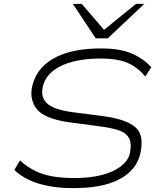

<svg xmlns="http://www.w3.org/2000/svg" viewBox="-20 -963 827 991"><path d="M358 8Q288 8 230 -3Q172 -14 127.5 -35.5Q83 -57 54 -86L83 -135Q119 -102 160.5 -81.5Q202 -61 252 -52.5Q302 -44 363 -44Q445 -44 504.5 -59.5Q564 -75 601 -102.5Q638 -130 649 -166Q662 -223 645 -251.5Q628 -280 588.5 -292Q549 -304 494 -311L336 -332Q203 -351 165.5 -405.5Q128 -460 150 -532Q164 -579 195 -613Q226 -647 271.5 -669.5Q317 -692 375 -702.5Q433 -713 502 -713Q599 -713 659.5 -687Q720 -661 761 -616L730 -568Q687 -619 635 -640Q583 -661 500 -661Q420 -661 358.5 -645.5Q297 -630 257.5 -600Q218 -570 204 -527Q186 -469 218.5 -433.5Q251 -398 354 -384L509 -364Q628 -349 678 -307Q728 -265 702 -161Q690 -119 661.5 -87.5Q633 -56 588.5 -34Q544 -12 486.5 -2Q429 8 358 8ZM474 -765 356 -943H402L517 -809L682 -943H725L536 -765Z"/></svg>

Font: Nunito Sans 7pt Expanded ExtraLight
Style: Italic
Weight: 250
Width: 7
Italic angle: -9°
Designer: Vernon Adams
Foundry: Vernon Adams
Version: Version 3.101;gftools[0.9.27]